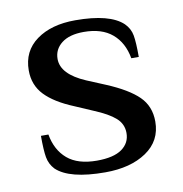

<svg xmlns="http://www.w3.org/2000/svg" viewBox="-62 -539 577 607"><g transform="rotate(-10 226.0 -235.0)"><path d="M72 -30Q56 -47 52 -70Q48 -93 48 -139H72Q81 -88 114.5 -59.5Q148 -31 209 -31Q263 -31 289.5 -50Q316 -69 316 -101Q316 -130 294 -149.5Q272 -169 226 -188L168 -213Q107 -238 76.5 -270Q46 -302 46 -349Q46 -411 93.5 -445.5Q141 -480 218 -480Q329 -480 371 -440Q388 -423 392 -400.5Q396 -378 396 -331H372Q363 -382 329.5 -410.5Q296 -439 238 -439Q192 -439 167 -419.5Q142 -400 142 -369Q142 -320 219 -287L279 -262Q348 -233 380 -201.5Q412 -170 412 -121Q412 -59 361 -24.5Q310 10 229 10Q114 10 72 -30Z"/></g></svg>

Font: El Messiri Medium
Style: Regular
Weight: 500
Designer: Mohamed Gaber
Foundry: Kief Type Foundry
Version: Version 2.007